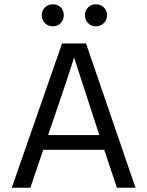

<svg xmlns="http://www.w3.org/2000/svg" viewBox="-20 -877 688 897"><path d="M263.5 -842.5Q278 -828 278 -806Q278 -784 263.5 -769Q249 -754 227 -754Q205 -754 190 -769Q175 -784 175 -806Q175 -828 190 -842.5Q205 -857 227 -857Q249 -857 263.5 -842.5ZM465 -842.5Q480 -828 480 -806Q480 -784 465 -769Q450 -754 428 -754Q406 -754 391.5 -769Q377 -784 377 -806Q377 -828 391.5 -842.5Q406 -857 428 -857Q450 -857 465 -842.5ZM122 0H35L270 -674H382L613 0H526L467 -177H182ZM326 -609Q312 -558 205 -246H444Z"/></svg>

Font: Hind Kochi
Style: Regular
Weight: 400
Designer: Dhruvi Tolia
Foundry: Indian Type Foundry
Version: Version 0.702;PS 1.0;hotconv 1.0.81;makeotf.lib2.5.63406